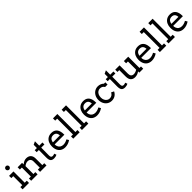

<svg xmlns="http://www.w3.org/2000/svg" viewBox="626 -2916 5086 5086"><g transform="rotate(-45 3169.5 -373.0)"><path d="M101 -685Q101 -711 120 -729.5Q139 -748 165 -748Q191 -748 209.5 -729.5Q228 -711 228 -685Q228 -659 209 -639.5Q190 -620 165 -620Q139 -620 120 -639.5Q101 -659 101 -685ZM210 -84H286V0H46V-84H118V-422H45V-506H210Z M941 -84V0H701V-84H774V-315Q774 -372 744.5 -402.5Q715 -433 660 -433Q602 -433 535 -380V-84H607V0H367V-84H440V-422H366V-506H532V-447Q613 -515 692 -515Q776 -515 822.5 -468Q869 -421 869 -326V-84Z M1328 -14Q1278 12 1218 12Q1149 12 1117 -24.5Q1085 -61 1085 -154L1087 -432H1006V-506H1087L1088 -627L1177 -669L1176 -506H1295V-432H1176L1174 -140Q1174 -94 1190 -76.5Q1206 -59 1237 -59Q1264 -59 1307 -75Z M1803 -115 1840 -53Q1742 14 1635 14Q1565 14 1511.5 -16.5Q1458 -47 1428 -107.5Q1398 -168 1398 -255Q1398 -329 1425.5 -389Q1453 -449 1506.5 -484Q1560 -519 1636 -519Q1822 -519 1848 -316Q1852 -283 1852 -241H1488Q1488 -200 1500 -168Q1518 -120 1557 -95Q1596 -70 1648 -70Q1725 -70 1803 -115ZM1493 -312H1755Q1746 -443 1630 -443Q1514 -443 1493 -312Z M2108 -84H2184V0H1944V-84H2017V-676H1944V-760H2108Z M2433 -84H2509V0H2269V-84H2342V-676H2269V-760H2433Z M2999 -115 3036 -53Q2938 14 2831 14Q2761 14 2707.5 -16.5Q2654 -47 2624 -107.5Q2594 -168 2594 -255Q2594 -329 2621.5 -389Q2649 -449 2702.5 -484Q2756 -519 2832 -519Q3018 -519 3044 -316Q3048 -283 3048 -241H2684Q2684 -200 2696 -168Q2714 -120 2753 -95Q2792 -70 2844 -70Q2921 -70 2999 -115ZM2689 -312H2951Q2942 -443 2826 -443Q2710 -443 2689 -312Z M3508 -372Q3467 -442 3383 -442Q3340 -442 3305.5 -419Q3271 -396 3250.5 -353Q3230 -310 3230 -254Q3230 -199 3250.5 -157Q3271 -115 3306 -92Q3341 -69 3383 -69Q3430 -69 3465 -92Q3500 -115 3520 -158L3595 -121Q3565 -58 3509.5 -22Q3454 14 3382 14Q3312 14 3257 -20Q3202 -54 3170.5 -115.5Q3139 -177 3139 -254Q3139 -330 3171.5 -391.5Q3204 -453 3260 -487.5Q3316 -522 3383 -522Q3431 -522 3474 -505Q3517 -488 3549 -455H3600V-371H3511L3509 -370Q3509 -370 3509 -370.5Q3509 -371 3508 -371Z M3987 -14Q3937 12 3877 12Q3808 12 3776 -24.5Q3744 -61 3744 -154L3746 -432H3665V-506H3746L3747 -627L3836 -669L3835 -506H3954V-432H3835L3833 -140Q3833 -94 3849 -76.5Q3865 -59 3896 -59Q3923 -59 3966 -75Z M4565 -84V0H4418V-47Q4344 9 4257 9Q4178 9 4134 -38Q4090 -85 4090 -180V-422H4022V-506H4185V-191Q4185 -133 4212 -103Q4239 -73 4289 -73Q4319 -73 4352 -84Q4385 -95 4414 -114V-422H4346V-506H4509V-84Z M5047 -115 5084 -53Q4986 14 4879 14Q4809 14 4755.5 -16.5Q4702 -47 4672 -107.5Q4642 -168 4642 -255Q4642 -329 4669.5 -389Q4697 -449 4750.5 -484Q4804 -519 4880 -519Q5066 -519 5092 -316Q5096 -283 5096 -241H4732Q4732 -200 4744 -168Q4762 -120 4801 -95Q4840 -70 4892 -70Q4969 -70 5047 -115ZM4737 -312H4999Q4990 -443 4874 -443Q4758 -443 4737 -312Z M5352 -84H5428V0H5188V-84H5261V-676H5188V-760H5352Z M5677 -84H5753V0H5513V-84H5586V-676H5513V-760H5677Z M6243 -115 6280 -53Q6182 14 6075 14Q6005 14 5951.5 -16.5Q5898 -47 5868 -107.5Q5838 -168 5838 -255Q5838 -329 5865.5 -389Q5893 -449 5946.5 -484Q6000 -519 6076 -519Q6262 -519 6288 -316Q6292 -283 6292 -241H5928Q5928 -200 5940 -168Q5958 -120 5997 -95Q6036 -70 6088 -70Q6165 -70 6243 -115ZM5933 -312H6195Q6186 -443 6070 -443Q5954 -443 5933 -312Z"/></g></svg>

Font: Arvo
Style: Regular
Weight: 400
Designer: Anton Koovit (Cyrillic Expansion: Cyreal)
Foundry: Anton Koovit, Yassin Baggar
Version: Version 3.000